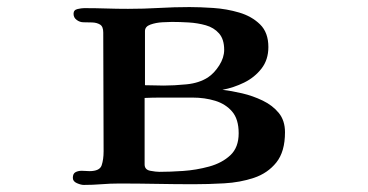

<svg xmlns="http://www.w3.org/2000/svg" viewBox="-20 -525 1040 543"><path d="M655 -148Q655 -188 636.5 -209.5Q618 -231 588.5 -240Q559 -249 525 -249H477Q455 -249 433 -249Q411 -249 389 -248V-60Q389 -45 405 -42Q421 -39 431 -39Q460 -39 497.5 -41.5Q535 -44 571.5 -54Q608 -64 631.5 -86Q655 -108 655 -148ZM614 -384Q614 -414 599.5 -430.5Q585 -447 562 -453.5Q539 -460 513.5 -461.5Q488 -463 466 -463Q457 -463 439 -462Q421 -461 405.5 -455.5Q390 -450 390 -437V-284Q404 -284 417 -283.5Q430 -283 443 -283Q472 -283 507.5 -286.5Q543 -290 568 -306Q586 -318 600 -340Q614 -362 614 -384ZM786 -151Q786 -96 761.5 -65.5Q737 -35 698 -22Q659 -9 614 -6.5Q569 -4 528 -4Q476 -4 423 -5Q370 -6 317 -6Q292 -6 267 -4Q242 -2 217 -2Q209 -2 197.5 -7Q186 -12 186 -22Q186 -34 193.5 -38Q201 -42 211 -42Q217 -42 222.5 -41.5Q228 -41 233 -41Q262 -41 267.5 -57.5Q273 -74 273 -97Q273 -181 272.5 -265Q272 -349 272 -433Q272 -450 263 -455.5Q254 -461 241 -461.5Q228 -462 216 -462Q206 -462 197 -468.5Q188 -475 188 -486Q188 -497 199.5 -499.5Q211 -502 218 -502Q250 -502 280.5 -501Q311 -500 342 -500Q386 -500 429.5 -502.5Q473 -505 516 -505Q545 -505 583 -502.5Q621 -500 656.5 -489.5Q692 -479 715.5 -456Q739 -433 739 -392Q739 -356 719.5 -331Q700 -306 670.5 -291.5Q641 -277 609 -271Q635 -268 665 -261Q695 -254 723 -240.5Q751 -227 768.5 -205.5Q786 -184 786 -151Z"/></svg>

Font: Kaisei HarunoUmi
Style: Bold
Weight: 700
Designer: Font-Kai, 金井和夫
Foundry: KAZUO KANAI
Version: Version 5.003